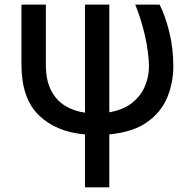

<svg xmlns="http://www.w3.org/2000/svg" viewBox="-20 -565 806 818"><path d="M71.4 -545.5H175.4V-289.4Q175.4 -223.4 197.4 -180.4Q219.5 -137.4 257.1 -114.5Q294.7 -91.6 342 -84.9V-545.5H445.7V-86.6Q505.3 -96.9 542.6 -126.6Q579.9 -156.2 597.3 -197.3Q614.7 -238.3 614.7 -282.7Q613.3 -345.5 596.9 -416Q580.6 -486.5 556.1 -545.5H659.8Q682.9 -501.4 700.6 -431.3Q718.4 -361.2 718.4 -282.7Q718.4 -212 692.3 -149.3Q666.2 -86.6 606.5 -44.4Q546.9 -2.1 445.7 7.5V233H342V7.8Q217.3 -3.2 144.4 -75.1Q71.4 -147 71.4 -290.1Z"/></svg>

Font: Inter UI Medium
Style: Regular
Weight: 500
Designer: Rasmus Andersson
Foundry: rsms
Version: 3.2;8d6f07862